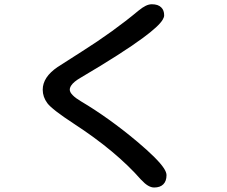

<svg xmlns="http://www.w3.org/2000/svg" viewBox="-20 -792 1040 880"><path d="M675.8 -772.5Q705.1 -772.5 719.2 -757.8Q732.4 -745.1 732.4 -721.7Q732.4 -712.9 725.6 -701.7Q708.5 -672.4 635.7 -618.7Q542 -549.3 349.1 -435.5Q317.9 -417.5 306.6 -400.4Q299.8 -390.1 299.8 -380.9Q299.8 -369.1 313.5 -355.5Q326.2 -342.3 351.1 -327.6Q479.5 -251.5 610.4 -141.6Q704.1 -62.5 731.4 -20.5Q743.2 -2 743.2 10.7Q743.2 38.1 728.5 52.7Q713.9 67.4 686.5 67.4Q659.2 67.4 627.4 32.2H627Q512.7 -98.6 318.4 -225.1Q218.3 -290.5 197 -319.1Q175.8 -347.7 175.8 -380.9Q175.8 -438.5 244.1 -484.9L355.5 -556.2Q500.5 -647.9 614.7 -743.2Q632.3 -757.8 647.2 -765.1Q662.1 -772.5 675.8 -772.5Z"/></svg>

Font: YuPearl-SemiBold
Style: SemiBold
Weight: 600
Designer: Max Yao
Foundry: Max-Everyday
Version: Version 1.011; ttfautohint (v1.8.3)